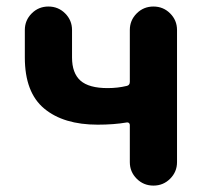

<svg xmlns="http://www.w3.org/2000/svg" viewBox="-20 -580 651 600"><path d="M385.7 -73.2V-189.5Q385.7 -193.4 382.8 -195.8Q379.9 -198.2 376 -197.3Q335.9 -190.4 285.2 -190.4Q178.7 -190.4 118.2 -240.7Q57.6 -291 57.6 -400.4V-486.3Q57.6 -516.6 79.1 -538.1Q100.6 -559.6 131.3 -559.6Q162.1 -559.6 183.6 -538.1Q205.1 -516.6 205.1 -486.3V-400.4Q205.1 -351.6 231.4 -328.1Q257.8 -304.7 316.4 -304.7Q347.7 -304.7 376 -311.5Q385.7 -313.5 385.7 -324.2V-486.3Q385.7 -516.6 407.2 -538.1Q428.7 -559.6 459.5 -559.6Q490.2 -559.6 511.7 -538.1Q533.2 -516.6 533.2 -486.3V-73.2Q533.2 -43 511.7 -21.5Q490.2 0 459.5 0Q428.7 0 407.2 -21.5Q385.7 -43 385.7 -73.2Z"/></svg>

Font: Gen Jyuu GothicX Bold
Style: Bold
Weight: 700
Designer: Ryoko NISHIZUKA (kana &amp; ideographs); Paul D. Hunt (Latin, Greek &amp; Cyrillic); Wenlong ZHANG (bopomofo); Sandoll C
Version: Version 1.058.20140828